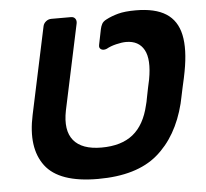

<svg xmlns="http://www.w3.org/2000/svg" viewBox="-46 -623 731 682"><g transform="rotate(-5 319.5 -282.5)"><path d="M277 10Q139 10 89.5 -55.5Q40 -121 65 -237L131 -547Q133 -557 141.5 -564Q150 -571 161 -571H231Q241 -571 246 -564Q251 -557 249 -547L184 -242Q170 -172 199.5 -136Q229 -100 299 -100Q370 -100 411.5 -133.5Q453 -167 469 -236Q472 -246 475 -263.5Q478 -281 482 -298.5Q486 -316 488 -326Q501 -397 482 -431.5Q463 -466 418 -466Q403 -466 382.5 -461Q362 -456 348 -448Q336 -443 327.5 -448Q319 -453 322 -465L333 -519Q335 -529 339.5 -537.5Q344 -546 356 -552Q375 -562 399 -568.5Q423 -575 462 -575Q531 -575 570 -550Q609 -525 620 -473.5Q631 -422 616 -343Q615 -336 611.5 -320.5Q608 -305 604 -287Q600 -269 597 -254Q594 -239 592 -231Q563 -116 489 -53Q415 10 277 10Z"/></g></svg>

Font: Rubik Medium
Style: Italic
Weight: 500
Italic angle: -12°
Designer: Hubert and Fischer
Foundry: Hubert and Fischer
Version: Version 2.300;gftools[0.9.30]